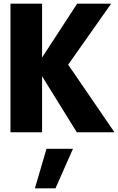

<svg xmlns="http://www.w3.org/2000/svg" viewBox="-20 -720 643 1045"><path d="M37 0V-700H209V-407L400 -700H585L351 -368L603 0H398L209 -305V0ZM170 305 233 90H377L282 305Z"/></svg>

Font: Red Hat Mono VF Light
Style: Regular
Weight: 300
Monospace: yes
Designer: Pentagram, MCKL
Foundry: Pentagram, MCKL
Version: Version 1.023